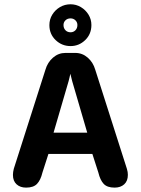

<svg xmlns="http://www.w3.org/2000/svg" viewBox="-20 -868 659 898"><path d="M102 9.5Q74.5 9.5 57.5 -6Q40.5 -21.5 40.5 -50Q40.5 -56.5 41.5 -63.5Q42.5 -70.5 44.5 -78.5L192.5 -542Q202.5 -576.5 228 -598.5Q253.5 -620.5 286 -620.5H332Q365 -620.5 390.2 -598.5Q415.5 -576.5 425.5 -542L573.5 -78.5Q576 -70.5 577 -63.5Q578 -56.5 578 -50Q578 -21.5 561 -6Q544 9.5 516 9.5Q481.5 9.5 465 -8Q448.5 -25.5 440 -61L412 -148H206.5L178.5 -61Q170 -25.5 153.2 -8Q136.5 9.5 102 9.5ZM230.5 -247.5H388L317.5 -489Q315 -498.5 313 -507.2Q311 -516 309 -523Q307.5 -516 305.5 -507.2Q303.5 -498.5 301 -489ZM310 -652.5Q269.5 -652.5 240.2 -680.5Q211 -708.5 211 -750.5Q211 -777.5 224.5 -799.5Q238 -821.5 260.5 -834.8Q283 -848 310 -848Q336 -848 358.2 -834.8Q380.5 -821.5 394 -799.5Q407.5 -777.5 407.5 -751Q407.5 -708.5 378.5 -680.5Q349.5 -652.5 310 -652.5ZM310 -717Q323.5 -717 332.8 -726.5Q342 -736 342 -751Q342 -764 332.8 -773Q323.5 -782 310 -782Q295.5 -782 286.2 -773Q277 -764 277 -751Q277 -736 286.2 -726.5Q295.5 -717 310 -717Z"/></svg>

Font: Sono ExtraLight Monospace SemiBold
Style: Regular
Weight: 600
Version: Version 2.112